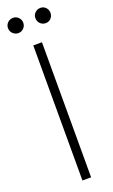

<svg xmlns="http://www.w3.org/2000/svg" viewBox="-173 -897 552 935"><g transform="rotate(-20 103.0 -430.0)"><path d="M80 0V-700H125V0ZM33 -781Q17 -781 5 -792.5Q-7 -804 -7 -821Q-7 -837 4.5 -848.5Q16 -860 33 -860Q49 -860 60.5 -848.5Q72 -837 72 -821Q72 -804 60.5 -792.5Q49 -781 33 -781ZM175 -781Q158 -781 146.5 -792.5Q135 -804 135 -821Q135 -837 146.5 -848.5Q158 -860 175 -860Q191 -860 202 -848.5Q213 -837 213 -821Q213 -804 202 -792.5Q191 -781 175 -781Z"/></g></svg>

Font: DM Sans 11pt ExtraLight
Style: Regular
Weight: 250
Version: Version 4.004;gftools[0.9.30]